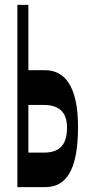

<svg xmlns="http://www.w3.org/2000/svg" viewBox="-20 -765 364 785"><path d="M51 -745V0H165C247 0 299 -63 299 -246C299 -412 245 -478 164 -478H96V-745ZM96 -141V-336H158C222 -336 254 -306 254 -243C254 -170 221 -141 159 -141Z"/></svg>

Font: 寒蝉无机体 CompactMedium
Style: Regular
Weight: 500
Width: 3
Designer: ChillTanhei {Warren2060}; 
Source Han Sans {Ryoko NISHIZUKA 西塚涼子 (kana, bopomofo & ideographs); Paul D. Hunt (Latin, Gre
Foundry: ChillType&Adobe
Version: Version 1.000;Glyphs 3.1.1 (3135)